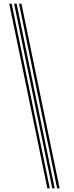

<svg xmlns="http://www.w3.org/2000/svg" viewBox="-20 -820 403 1040"><path d="M249.8 200 43.2 -800H30L236.5 200ZM302.8 200 96.2 -800H83L289.5 200ZM276.2 200 69.8 -800H56.5L263 200Z"/></svg>

Font: Big Shoulders Inline Display
Style: Regular
Weight: 400
Designer: Patric King
Foundry: XO Type Co
Version: Version 1.000